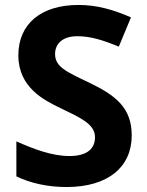

<svg xmlns="http://www.w3.org/2000/svg" viewBox="-20 -744 591 774"><path d="M511 -198C511 -310 446 -360 337 -412C247 -455 202 -475 202 -526C202 -569 234 -598 291 -598C345 -598 393 -583 459 -556L508 -674C434 -706 370 -724 296 -724C147 -724 54 -649 54 -521C54 -391 158 -340 224 -308C303 -270 363 -244 363 -191C363 -147 334 -115 260 -115C188 -115 114 -144 46 -174V-33C104 -5 174 10 248 10C416 10 511 -71 511 -198Z"/></svg>

Font: Noto Sans Gunjala Gondi
Style: Bold
Weight: 700
Designer: Ek Type
Foundry: Ek Type
Version: Version 1.004